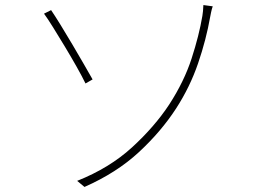

<svg xmlns="http://www.w3.org/2000/svg" viewBox="-20 -729 1040 759"><path d="M285 -14Q413 -65 502 -146.5Q591 -228 649 -316Q708 -407 737.5 -498Q767 -589 780 -666Q781 -671 782.5 -685.5Q784 -700 784 -709L821 -704Q817 -693 814.5 -680.5Q812 -668 811 -663Q795 -572 763 -478.5Q731 -385 676 -300Q617 -209 529 -127.5Q441 -46 314 10ZM182 -689Q197 -667 219.5 -630.5Q242 -594 266.5 -552.5Q291 -511 312 -474.5Q333 -438 346 -415L318 -399Q305 -426 283 -465Q261 -504 236 -545.5Q211 -587 189.5 -621.5Q168 -656 154 -675Z"/></svg>

Font: Noto Sans SC Thin
Style: Regular
Weight: 100
Designer: Ryoko NISHIZUKA 西塚涼子 (kana, bopomofo & ideographs); Paul D. Hunt (Latin, Greek & Cyrillic); Sandoll Communications 산돌커뮤니
Foundry: Adobe
Version: Version 2.004-H2;hotconv 1.0.118;makeotfexe 2.5.65603